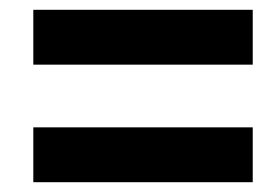

<svg xmlns="http://www.w3.org/2000/svg" viewBox="-20 -526 560 392"><path d="M48 -394V-506H496V-394ZM48 -154V-266H496V-154Z"/></svg>

Font: Source Sans 3 ExtraLight Black
Style: Italic
Weight: 900
Italic angle: -11°
Version: Version 3.052;hotconv 1.1.0;makeotfexe 2.6.0